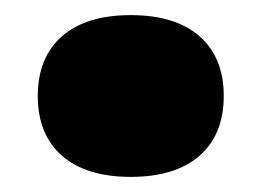

<svg xmlns="http://www.w3.org/2000/svg" viewBox="-20 -479 346 254"><path d="M62 -431Q94 -459 153 -459Q212 -459 244 -431Q276 -403 276 -352Q276 -301 244 -273Q212 -245 153 -245Q94 -245 62 -273Q30 -301 30 -352Q30 -403 62 -431Z"/></svg>

Font: Elaine Sans Black
Style: Regular
Weight: 900
Designer: Wei Huang
Foundry: Wei Huang
Version: Version 2.001;December 24, 2019;FontCreator 12.0.0.2547 64-b